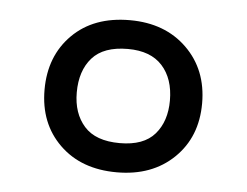

<svg xmlns="http://www.w3.org/2000/svg" viewBox="-34 -764 496 386"><g transform="rotate(5 214.0 -570.5)"><path d="M214 -417Q142 -417 98.5 -459.5Q55 -502 55 -570Q55 -638 98 -681Q141 -724 214 -724Q285 -724 329 -681Q373 -638 373 -570Q373 -502 329 -459.5Q285 -417 214 -417ZM215 -476Q263 -476 285.5 -502Q308 -528 308 -570Q308 -614 284.5 -640Q261 -666 215 -666Q166 -666 143 -640Q120 -614 120 -570Q120 -528 143 -502Q166 -476 215 -476Z"/></g></svg>

Font: Noto Sans Tifinagh Ghat
Style: Regular
Weight: 400
Designer: JamraPatel
Foundry: JamraPatel LLC
Version: Version 2.006; ttfautohint (v1.8.4.7-5d5b)